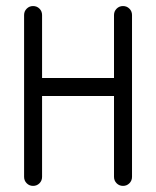

<svg xmlns="http://www.w3.org/2000/svg" viewBox="-20 -608 511 628"><path d="M117.6 -558.8V-352.9H352.9V-558.8Q352.9 -571.2 361.5 -579.7Q370 -588.2 382.4 -588.2Q394.7 -588.2 403.2 -579.7Q411.8 -571.2 411.8 -558.8V-29.4Q411.8 -17.1 403.2 -8.5Q394.7 0 382.4 0Q370 0 361.5 -8.5Q352.9 -17.1 352.9 -29.4V-294.1H117.6V-29.4Q117.6 -17.1 109.1 -8.5Q100.6 0 88.2 0Q75.9 0 67.4 -8.5Q58.8 -17.1 58.8 -29.4V-558.8Q58.8 -571.2 67.4 -579.7Q75.9 -588.2 88.2 -588.2Q100.6 -588.2 109.1 -579.7Q117.6 -571.2 117.6 -558.8Z"/></svg>

Font: OpenGost Type B TT
Style: Regular
Weight: 400
Version: Version 0.3